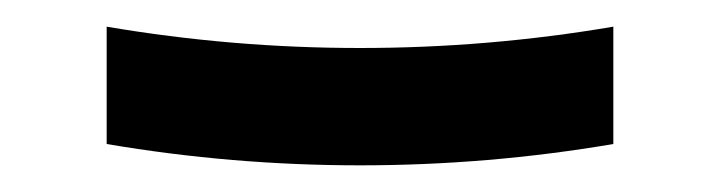

<svg xmlns="http://www.w3.org/2000/svg" viewBox="-20 -404 540 144"><path d="M250 -280Q202 -280 154.5 -284Q107 -288 60 -296V-384Q107 -376 154.5 -372Q202 -368 250 -368Q298 -368 345.5 -372Q393 -376 440 -384V-296Q393 -288 345.5 -284Q298 -280 250 -280Z"/></svg>

Font: Iosevka Term Curly Semibold
Style: Regular
Weight: 600
Designer: Belleve Invis
Foundry: Belleve Invis
Version: Version 32.3.0